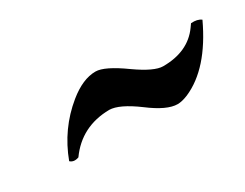

<svg xmlns="http://www.w3.org/2000/svg" viewBox="-34 -488 544 426"><g transform="rotate(-30 238.0 -275.0)"><path d="M63 -209Q88.4 -277.3 143.6 -322.3Q180.2 -352.1 212.9 -352.1Q235.8 -352.1 283.2 -317.9Q326.7 -287.1 349.1 -287.1Q413.1 -287.1 444.3 -330.6Q447.8 -335 450.2 -338.9Q466.8 -340.3 476.1 -333Q429.7 -233.9 361.8 -204.6Q346.2 -198.2 335 -198.2Q308.1 -198.2 265.6 -230.5Q222.2 -262.7 196.8 -263.2Q125 -262.2 85 -206.1Q71.3 -201.2 63 -209Z"/></g></svg>

Font: Linux Libertine Capitals O
Style: Bold Italic Samll Caps
Weight: 400
Italic angle: -12°
Designer: Philipp H. Poll
Foundry: Philipp H. Poll
Version: Version 5.0.4